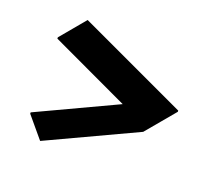

<svg xmlns="http://www.w3.org/2000/svg" viewBox="-92 -736 814 734"><g transform="rotate(20 315.5 -368.5)"><path d="M147.9 -617.2 591.8 -410.2V-405.3L493.7 -288.1L135.3 -120.6L64 -205.6V-210.9L383.8 -360.8L63.5 -510.7V-516.1Z"/></g></svg>

Font: Gothica
Style: Bold
Weight: 700
Designer: Wojciech Kalinowski "wmk69" (wmk69@o2.pl)
Foundry: Wojciech Kalinowski "wmk69" (wmk69@o2.pl)
Version: Version 2.1.0; 2021-05-14